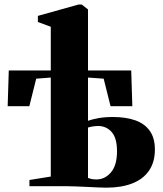

<svg xmlns="http://www.w3.org/2000/svg" viewBox="-20 -838 734 864"><path d="M458.5 6.5Q445.5 6.5 422.8 5.5Q400 4.5 374.2 3.2Q348.5 2 324.2 1Q300 0 284 0H112.5V-28L208.5 -43.5V-489L143 -484L112 -360H14.5L19.5 -521H208.5V-717.5L150.5 -739V-766.5L333 -817.5H348L376 -795.5V-521H570.5L575.5 -360H477.5L446.5 -484L376 -489V-294.5Q394 -301 422.2 -306.2Q450.5 -311.5 488.5 -311.5Q546.5 -311.5 588.8 -296.5Q631 -281.5 654 -249.2Q677 -217 677 -165Q677 -108.5 650.5 -70Q624 -31.5 575 -12.5Q526 6.5 458.5 6.5ZM413.5 -30.5Q452.5 -30.5 479.5 -62.5Q506.5 -94.5 506.5 -157.5Q506.5 -217.5 482.2 -244.2Q458 -271 422 -271Q410 -271 396.2 -268.8Q382.5 -266.5 376 -264V-37.5Q382.5 -34.5 392.2 -32.5Q402 -30.5 413.5 -30.5Z"/></svg>

Font: Merriweather 120pt Black
Style: Regular
Weight: 900
Designer: Eben Sorkin
Foundry: Eben Sorkin
Version: Version 2.100